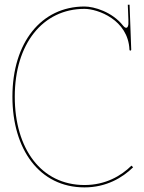

<svg xmlns="http://www.w3.org/2000/svg" viewBox="-20 -790 610 812"><path d="M520.5 -770 523 -706.5V-690C523 -686.5 522 -672.5 513.5 -672.5C510 -672.5 506 -675 500.5 -681.5C454.5 -740 377.5 -762.5 337.5 -762.5C154.5 -762.5 32.5 -610 32.5 -381C32.5 -159 146.5 2.5 337.5 2.5C429 2.5 497.5 -38 543 -82.5L536 -89.5C492 -46 426 -7.5 337.5 -7.5C153.5 -7.5 42.5 -162 42.5 -381C42.5 -604 160.5 -752.5 337.5 -752.5C392.5 -752.5 522 -707 527.5 -580C527.5 -577.5 529 -576 531.5 -576C533.5 -576 535 -577.5 535 -580L528 -770Z"/></svg>

Font: ZnikomitSC
Style: Regular
Weight: 100
Designer: gluk
Foundry: gluk
Version: Version 0.55